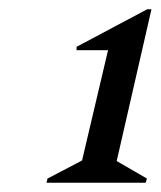

<svg xmlns="http://www.w3.org/2000/svg" viewBox="-20 -797 346 413"><path d="M80 -404 82.2 -412.9 156.5 -451.8 212.4 -689H144.7V-696.3L296.5 -777H305.8L231 -450.6L296.1 -412.9L293.3 -404Z"/></svg>

Font: Platypi Light
Style: Italic
Weight: 300
Italic angle: -13°
Designer: David Sargent
Foundry: Bolt Cutter Type
Version: Version 1.200